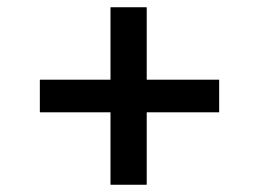

<svg xmlns="http://www.w3.org/2000/svg" viewBox="-20 -520 715 530"><path d="M90 -210V-300H285V-500H385V-300H585V-210H385V-10H285V-210Z"/></svg>

Font: Engraving CC
Style: Bold
Weight: 700
Designer: indestructible type*
Foundry: Cowboy Collective
Version: Version 1.000